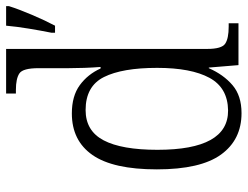

<svg xmlns="http://www.w3.org/2000/svg" viewBox="-111 -689 810 628"><g transform="rotate(-90 294.0 -375.0)"><path d="M238 10Q151 10 102.5 -57Q54 -124 54 -267Q54 -410 101 -477.5Q148 -545 237 -545Q294 -545 329.5 -519Q365 -493 384 -451H389Q387 -476 386 -504Q385 -532 385 -556V-654Q385 -705 368 -716.5Q351 -728 314 -728H302V-760H448V-102Q448 -55 465 -43.5Q482 -32 521 -32H532V0H395L387 -97H385Q364 -49 329.5 -19.5Q295 10 238 10ZM247 -34Q321 -35 353.5 -95Q386 -155 386 -266Q386 -380 356 -440Q326 -500 248 -500Q180 -500 149 -441Q118 -382 118 -265Q118 -33 247 -34ZM501 -612Q508 -647 514.5 -686.5Q521 -726 524 -760H588V-751Q578 -719 559.5 -675.5Q541 -632 524 -600H501Z"/></g></svg>

Font: Noto Serif Lao SemiCondensed Light
Style: Regular
Weight: 300
Width: 4
Designer: Monotype Design Team
Foundry: Monotype Imaging Inc.
Version: Version 2.003; ttfautohint (v1.8.4.7-5d5b)